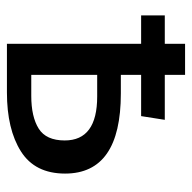

<svg xmlns="http://www.w3.org/2000/svg" viewBox="-20 -548 567 568"><g transform="rotate(90 264.0 -263.5)"><path d="M253 0H109V-397H25V-467H109V-527H201V-467H334L323 -397H201V-337H256Q493 -337 493 -172Q493 -83 427.5 -41.5Q362 0 253 0ZM263 -72Q325 -72 360 -94Q395 -116 395 -171Q395 -267 265 -267H201V-72Z"/></g></svg>

Font: Trujillo
Style: Regular
Weight: 400
Designer: Fira Sans original fonts by bBox Type GmbH, Carrois Corporate GbR, & Edenspiekermann AG / Changes by Cristiano Sobral
Foundry: Fira Sans original fonts by bBox Type GmbH, Carrois Corporate GbR, & Edenspiekermann AG / Changes by Cristiano Sobral
Version: Version 4.301;October 17, 2021;FontCreator 14.0.0.2814 64-bi